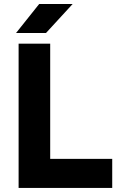

<svg xmlns="http://www.w3.org/2000/svg" viewBox="-20 -921 588 941"><path d="M71.2 -707H226V-142.4H530V0H71.2ZM172 -901.4H336L205.4 -759.2H58.6Z"/></svg>

Font: 寒蝉端黑体 Light
Style: Regular
Weight: 300
Designer: ChillDuanSans {Warren2060}; 
Source Han Sans {Ryoko NISHIZUKA 西塚涼子 (kana, bopomofo & ideographs); Paul D. Hunt (Latin, G
Foundry: ChillType&Adobe
Version: Version 1.300;Glyphs 3.3 (3306)